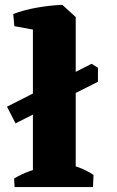

<svg xmlns="http://www.w3.org/2000/svg" viewBox="-20 -756 474 776"><path d="M42.8 -257.5 8.2 -324.8 350.2 -498.2 376 -482 375.8 -425.5ZM113 0V-683.8L231.8 -736.5L286 -687.2V0ZM39 0 37 -34.5Q65.5 -51.8 99 -64Q132.5 -76.2 160.5 -82.8L151 0ZM198.2 0 223.2 -103Q254.5 -95 292.5 -81.5Q330.5 -68 358 -48.8L355.8 0ZM38 -650.2 33.5 -699.5Q77 -715.8 128 -724.9Q179 -734 231.8 -736.5L231.2 -665.8L155 -628.8Z"/></svg>

Font: Eczar
Style: Regular
Weight: 400
Designer: Vaibhav Singh
Foundry: Rosetta Type Foundry
Version: Version 2.000